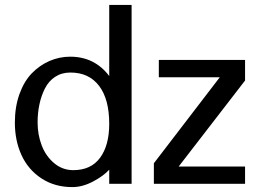

<svg xmlns="http://www.w3.org/2000/svg" viewBox="-20 -742 1049 775"><path d="M131.8 -248Q131.8 -198.7 148.2 -155.5Q164.6 -112.3 198.2 -83.7Q231.9 -55.2 275.9 -55.2Q347.2 -55.2 384 -105.2Q420.9 -155.3 420.9 -242.2Q420.9 -341.8 379.9 -395.5Q338.9 -449.2 264.2 -449.2Q229 -449.2 202.6 -431.9Q176.3 -414.6 161.4 -385Q146.5 -355.5 139.2 -321Q131.8 -286.6 131.8 -248ZM511.2 0H420.9V-57.1Q397.9 -31.7 355.5 -9.3Q313 13.2 272 13.2Q200.7 13.2 147.2 -22Q93.8 -57.1 66.9 -115.7Q40 -174.3 40 -247.1Q40 -310.1 58.3 -361.6Q76.7 -413.1 107.9 -445.6Q139.2 -478 179.2 -495.6Q219.2 -513.2 263.2 -513.2Q361.8 -513.2 420.9 -435.1V-722.2H511.2ZM969.2 0H601.1V-83L867.2 -430.2H621.1V-500H969.2V-417L701.2 -69.8H969.2Z"/></svg>

Font: Perun
Style: Regular
Weight: 400
Version: Version 1.0000